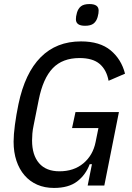

<svg xmlns="http://www.w3.org/2000/svg" viewBox="-20 -914 650 946"><path d="M433 -105H422Q402 -52 360 -20Q318 12 246 12Q200 12 163.5 -4Q127 -20 101 -50Q75 -80 61 -122Q47 -164 47 -216Q47 -250 53.5 -299Q60 -348 71 -401Q103 -554 180.5 -632Q258 -710 379 -710Q472 -710 525 -666Q578 -622 596 -551L515 -516Q505 -570 471 -599Q437 -628 372 -628Q288 -628 240 -578Q192 -528 171 -423L146 -298Q141 -275 139.5 -256Q138 -237 138 -222Q138 -150 172.5 -110Q207 -70 273 -70Q344 -70 391 -109.5Q438 -149 451 -214L465 -283H335L352 -362H566L494 0H412ZM399 -787Q354 -787 354 -819Q354 -826 355 -833Q356 -840 359 -851Q365 -872 379 -883Q393 -894 421 -894Q466 -894 466 -862Q466 -855 465 -848Q464 -841 461 -830Q455 -809 441 -798Q427 -787 399 -787Z"/></svg>

Font: IBM Plex Sans Condensed Text
Style: Italic
Weight: 450
Width: 3
Italic angle: -11°
Designer: Mike Abbink, Paul van der Laan, Pieter van Rosmalen
Foundry: Bold Monday
Version: Version 1.1